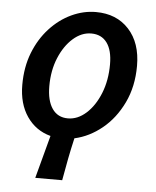

<svg xmlns="http://www.w3.org/2000/svg" viewBox="-50 -546 622 767"><g transform="rotate(5 260.5 -162.5)"><path d="M229 -70Q268 -70 302 -100.5Q336 -131 357 -183Q378 -235 378 -300Q378 -356 356 -386Q334 -416 293 -416Q254 -416 220 -386Q186 -356 165 -305.5Q144 -255 144 -192Q144 -134 166 -102Q188 -70 229 -70ZM120 178 166 6Q106 -10 71 -61Q36 -112 36 -188Q36 -259 58.5 -316.5Q81 -374 119.5 -416Q158 -458 206 -480.5Q254 -503 304 -503Q387 -503 436.5 -449Q486 -395 486 -303Q486 -220 454.5 -154.5Q423 -89 372 -47.5Q321 -6 262 7Q252 50 244 91Q236 132 228 178Z"/></g></svg>

Font: Source Sans 3 Semibold
Style: Italic
Weight: 600
Italic angle: -11°
Designer: Paul D. Hunt
Foundry: Adobe
Version: Version 3.052;hotconv 1.1.0;makeotfexe 2.6.0